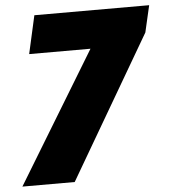

<svg xmlns="http://www.w3.org/2000/svg" viewBox="-52 -761 711 808"><g transform="rotate(-5 304.0 -357.0)"><path d="M346 -553H87L123 -714H608L582 -601L231 0H10Z"/></g></svg>

Font: Noto Sans Display Black
Style: Italic
Weight: 900
Italic angle: -12°
Designer: Monotype Design team
Foundry: Monotype Imaging Inc.
Version: Version 1.000